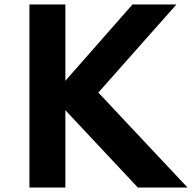

<svg xmlns="http://www.w3.org/2000/svg" viewBox="-20 -845 865 865"><path d="M112.5 0V-825H274.5V-481L577 -825H775L423 -428L825 0H601L274.5 -348.5V0Z"/></svg>

Font: Spartan Thin
Style: Bold
Weight: 700
Version: Version 1.004